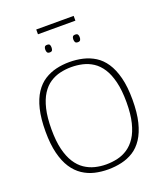

<svg xmlns="http://www.w3.org/2000/svg" viewBox="-173 -1087 1032 1210"><g transform="rotate(-20 342.5 -482.0)"><path d="M341 -24Q380 -24 417 -32.5Q454 -41 486 -62.5Q518 -84 542 -120.5Q566 -157 580 -213.5Q594 -270 594 -349Q594 -429 580 -486Q566 -543 542 -580Q518 -617 486 -638Q454 -659 417 -667.5Q380 -676 341 -676Q303 -676 266.5 -667.5Q230 -659 198 -638Q166 -617 142 -579.5Q118 -542 104.5 -485.5Q91 -429 91 -349Q91 -271 104.5 -215.5Q118 -160 142 -122.5Q166 -85 198 -63.5Q230 -42 266.5 -33Q303 -24 341 -24ZM342 10Q295 10 252.5 0Q210 -10 173 -34.5Q136 -59 109 -100Q82 -141 66.5 -202.5Q51 -264 51 -349Q51 -436 66 -498Q81 -560 108.5 -601.5Q136 -643 173 -666.5Q210 -690 252.5 -700Q295 -710 341 -710Q388 -710 431 -700Q474 -690 511 -667Q548 -644 575.5 -603Q603 -562 619 -500Q635 -438 635 -351Q635 -264 619.5 -201.5Q604 -139 576.5 -97.5Q549 -56 512.5 -33Q476 -10 432.5 0Q389 10 342 10ZM436 -809Q423 -809 418.5 -816Q414 -823 414 -835Q414 -847 418.5 -853.5Q423 -860 436 -860Q448 -860 452.5 -853.5Q457 -847 457 -835Q457 -823 452.5 -816Q448 -809 436 -809ZM247 -809Q235 -809 230.5 -816Q226 -823 226 -835Q226 -847 230.5 -853.5Q235 -860 247 -860Q260 -860 264 -853.5Q268 -847 268 -835Q268 -823 264 -816Q260 -809 247 -809ZM216 -942V-974H467V-942Z"/></g></svg>

Font: Georama ExtraCondensed Thin ExtraLight
Style: Regular
Weight: 250
Version: Version 1.001